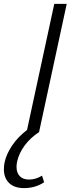

<svg xmlns="http://www.w3.org/2000/svg" viewBox="-60 -678 387 987"><path d="M156 225 167 259Q121 289 64 289Q14 289 -13 263Q-40 237 -40 192Q-40 172 -36 155Q-27 114 2 70.5Q31 27 79 -10L219 -658H283L141 0H142Q95 31 66 71Q37 111 28 153Q25 167 25 180Q25 210 41.5 227.5Q58 245 89 245Q124 245 156 225Z"/></svg>

Font: Ysabeau Infant Semilight
Style: Italic
Weight: 300
Italic angle: -12°
Designer: Christian Thalmann (Catharsis Fonts)
Version: Version 0.003